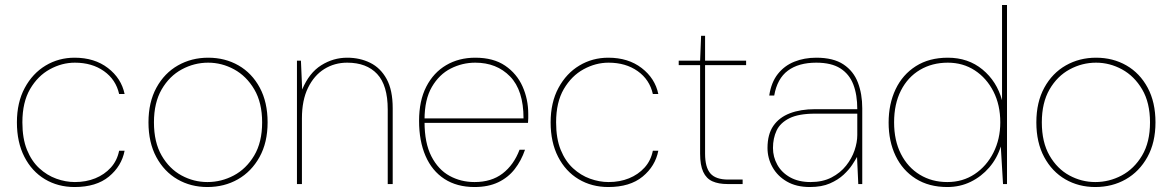

<svg xmlns="http://www.w3.org/2000/svg" viewBox="-20 -740 4714 772"><path d="M280 12Q213 12 160.5 -19.5Q108 -51 78 -109.5Q48 -168 48 -248Q48 -328 79.5 -386.5Q111 -445 163.5 -476.5Q216 -508 280 -508Q360 -508 414 -466.5Q468 -425 481 -362H459Q446 -420 398 -454Q350 -488 281 -488Q229 -488 180.5 -461.5Q132 -435 101 -382Q70 -329 70 -248Q70 -183 88.5 -137.5Q107 -92 138 -63.5Q169 -35 206.5 -21.5Q244 -8 281 -8Q326 -8 363 -23Q400 -38 425.5 -66Q451 -94 459 -134H481Q469 -72 418 -30Q367 12 280 12Z M814 12Q747 12 693.5 -19Q640 -50 608.5 -108.5Q577 -167 577 -248Q577 -329 609 -387.5Q641 -446 695.5 -477Q750 -508 817 -508Q885 -508 939 -477Q993 -446 1024.5 -387.5Q1056 -329 1056 -248Q1056 -167 1023.5 -108.5Q991 -50 936.5 -19Q882 12 814 12ZM814 -8Q870 -8 920 -34.5Q970 -61 1002 -114.5Q1034 -168 1034 -248Q1034 -327 1002.5 -380.5Q971 -434 921.5 -461Q872 -488 817 -488Q761 -488 711 -461Q661 -434 630 -380.5Q599 -327 599 -248Q599 -168 630 -114.5Q661 -61 710 -34.5Q759 -8 814 -8Z M1174 0V-496H1190L1195 -380Q1223 -447 1271.5 -477.5Q1320 -508 1376 -508Q1427 -508 1468.5 -487.5Q1510 -467 1534.5 -422.5Q1559 -378 1559 -305V0H1539V-300Q1539 -397 1496.5 -442.5Q1454 -488 1376 -488Q1325 -488 1284 -462.5Q1243 -437 1218.5 -387Q1194 -337 1194 -264V0Z M1888 12Q1817 12 1767 -20.5Q1717 -53 1691 -113Q1665 -173 1665 -254Q1665 -335 1694 -391.5Q1723 -448 1774 -478Q1825 -508 1891 -508Q1964 -508 2011 -476Q2058 -444 2081 -392.5Q2104 -341 2104 -282Q2104 -272 2104 -264.5Q2104 -257 2103 -246H1676V-264H2085Q2085 -377 2031 -432.5Q1977 -488 1891 -488Q1839 -488 1792.5 -464.5Q1746 -441 1716.5 -390.5Q1687 -340 1687 -259V-250Q1687 -165 1714.5 -111.5Q1742 -58 1787.5 -33Q1833 -8 1888 -8Q1956 -8 2001 -42.5Q2046 -77 2069 -138H2091Q2076 -94 2049.5 -60Q2023 -26 1983 -7Q1943 12 1888 12Z M2426 12Q2359 12 2306.5 -19.5Q2254 -51 2224 -109.5Q2194 -168 2194 -248Q2194 -328 2225.5 -386.5Q2257 -445 2309.5 -476.5Q2362 -508 2426 -508Q2506 -508 2560 -466.5Q2614 -425 2627 -362H2605Q2592 -420 2544 -454Q2496 -488 2427 -488Q2375 -488 2326.5 -461.5Q2278 -435 2247 -382Q2216 -329 2216 -248Q2216 -183 2234.5 -137.5Q2253 -92 2284 -63.5Q2315 -35 2352.5 -21.5Q2390 -8 2427 -8Q2472 -8 2509 -23Q2546 -38 2571.5 -66Q2597 -94 2605 -134H2627Q2615 -72 2564 -30Q2513 12 2426 12Z M2905 0Q2869 0 2844.5 -11Q2820 -22 2807.5 -49Q2795 -76 2795 -122V-478H2709V-496H2795L2799 -596H2815V-496H2980V-478H2815V-122Q2815 -67 2836.5 -42.5Q2858 -18 2908 -18H2966V0Z M3236 12Q3182 12 3144 -10Q3106 -32 3086 -68Q3066 -104 3066 -145Q3066 -200 3089.5 -234Q3113 -268 3156 -284.5Q3199 -301 3257 -301H3427Q3427 -359 3411 -400.5Q3395 -442 3359 -465Q3323 -488 3262 -488Q3191 -488 3148 -456Q3105 -424 3093 -356H3073Q3081 -409 3107.5 -442.5Q3134 -476 3174 -492Q3214 -508 3262 -508Q3331 -508 3371.5 -481Q3412 -454 3429.5 -408Q3447 -362 3447 -305V0H3431L3426 -109Q3420 -98 3407 -78Q3394 -58 3372 -37.5Q3350 -17 3317 -2.5Q3284 12 3236 12ZM3239 -8Q3288 -8 3323.5 -26.5Q3359 -45 3382 -74Q3405 -103 3416 -135.5Q3427 -168 3427 -197V-283H3257Q3191 -283 3154 -264.5Q3117 -246 3102.5 -215Q3088 -184 3088 -145Q3088 -109 3105.5 -77.5Q3123 -46 3157 -27Q3191 -8 3239 -8Z M3789 12Q3715 12 3662 -21.5Q3609 -55 3581 -113.5Q3553 -172 3553 -247Q3553 -322 3581 -381Q3609 -440 3662.5 -474Q3716 -508 3791 -508Q3873 -508 3930.5 -460.5Q3988 -413 4009 -337V-720H4029V0H4013L4004 -151Q3989 -103 3957.5 -66.5Q3926 -30 3883 -9Q3840 12 3789 12ZM3789 -8Q3851 -8 3899 -40Q3947 -72 3974.5 -126.5Q4002 -181 4002 -248Q4002 -318 3974.5 -372Q3947 -426 3899.5 -457Q3852 -488 3791 -488Q3728 -488 3679 -459Q3630 -430 3602.5 -376Q3575 -322 3575 -248Q3575 -175 3602.5 -121Q3630 -67 3678.5 -37.5Q3727 -8 3789 -8Z M4384 12Q4317 12 4263.5 -19Q4210 -50 4178.5 -108.5Q4147 -167 4147 -248Q4147 -329 4179 -387.5Q4211 -446 4265.5 -477Q4320 -508 4387 -508Q4455 -508 4509 -477Q4563 -446 4594.5 -387.5Q4626 -329 4626 -248Q4626 -167 4593.5 -108.5Q4561 -50 4506.5 -19Q4452 12 4384 12ZM4384 -8Q4440 -8 4490 -34.5Q4540 -61 4572 -114.5Q4604 -168 4604 -248Q4604 -327 4572.5 -380.5Q4541 -434 4491.5 -461Q4442 -488 4387 -488Q4331 -488 4281 -461Q4231 -434 4200 -380.5Q4169 -327 4169 -248Q4169 -168 4200 -114.5Q4231 -61 4280 -34.5Q4329 -8 4384 -8Z"/></svg>

Font: DM Sans 24pt Thin
Style: Regular
Weight: 250
Designer: Colophon Foundry, Jonny Pinhorn
Foundry: Colophon Foundry
Version: Version 4.004;gftools[0.9.30]